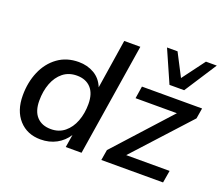

<svg xmlns="http://www.w3.org/2000/svg" viewBox="-124 -939 1308 1131"><g transform="rotate(20 529.5 -373.0)"><path d="M226 9Q142 9 91 -47.5Q40 -104 40 -200Q40 -282 69 -349.5Q98 -417 153 -457Q208 -497 284 -497Q338 -497 381 -472Q424 -447 444 -397L492 -705H593L481 0H382L395 -80Q368 -38 324.5 -14.5Q281 9 226 9ZM263 -69Q313 -69 348.5 -98Q384 -127 402.5 -175.5Q421 -224 421 -283Q421 -349 389 -383.5Q357 -418 301 -418Q250 -418 214.5 -389.5Q179 -361 160.5 -312.5Q142 -264 142 -204Q142 -138 174 -103.5Q206 -69 263 -69ZM605 0 616 -66 929 -411H670L682 -488H1059L1048 -422L733 -77H1005L992 0ZM831 -553 742 -755H808L881 -614L986 -755H1054L923 -553Z"/></g></svg>

Font: Nunito Sans SemiBold
Style: Italic
Weight: 600
Italic angle: -9°
Designer: Vernon Adams
Foundry: Vernon Adams
Version: Version 3.006; ttfautohint (v1.8.3)